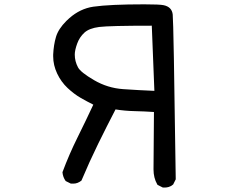

<svg xmlns="http://www.w3.org/2000/svg" viewBox="-20 -794 1040 869"><path d="M348.6 23.4Q331.1 37.1 312.5 37.1Q306.6 37.1 300.8 37.1L277.3 25.4Q264.6 7.8 262.7 -14.6Q293 -95.7 331.1 -172.4Q369.1 -249 402.3 -320.3Q373 -335 344.2 -351.6Q315.4 -368.2 286.1 -395.5Q256.8 -422.9 238.8 -460.9Q220.7 -499 220.7 -539.1Q220.7 -543 220.7 -546.9Q222.7 -590.8 233.4 -627Q244.1 -663.1 280.3 -699.2L293.9 -711.9Q342.8 -754.9 402.3 -763.7Q477.5 -774.4 632.8 -774.4Q702.1 -774.4 720.7 -770.5Q757.8 -762.7 761.7 -728.5Q765.6 -700.2 775.4 17.6L763.7 41Q752.9 49.8 743.7 52.2Q734.4 54.7 728.5 54.7Q722.7 54.7 716.8 54.7L693.4 43L691.4 40Q674.8 10.7 674.8 -27.3L676.8 -287.1Q634.8 -290 589.8 -291Q544.9 -292 502.9 -298.8Q462.9 -221.7 423.8 -142.1Q384.8 -62.5 348.6 23.4ZM318.4 -546.9Q318.4 -516.6 333 -489.3Q344.7 -466.8 405.8 -431.2Q466.8 -395.5 537.1 -390.6Q607.4 -385.7 678.7 -382.8L667 -677.7Q474.6 -677.7 428.7 -671.9Q383.8 -666 362.3 -646.5Q339.8 -626 329.1 -596.2Q318.4 -566.4 318.4 -546.9Z"/></svg>

Font: JasonHandwriting2
Style: SemiBold
Weight: 600
Version: Version 1.04.7